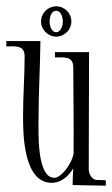

<svg xmlns="http://www.w3.org/2000/svg" viewBox="-27 -691 355 608"><path d="M203 -105 308 -103V-120C298 -121 289 -121 279 -121C264 -122 254 -141 254 -154L255 -526H147V-509C173 -509 205 -515 205 -478C205 -403 207 -311 206 -203C199 -171 167 -128 145 -128C89 -128 95 -274 95 -311C95 -394 100 -478 101 -561H-7V-544C19 -544 51 -550 51 -513C51 -450 46 -387 46 -323C46 -267 47 -112 137 -112C163 -112 188 -129 205 -158C204 -141 203 -123 203 -105ZM199 -623C199 -650 177 -671 151 -671C125 -671 103 -650 103 -623C103 -597 125 -575 151 -575C177 -575 199 -597 199 -623ZM172 -623C172 -609 165 -589 151 -589C136 -589 130 -609 130 -623C130 -638 136 -657 151 -657C165 -657 172 -638 172 -623Z"/></svg>

Font: Bigelow Rules
Style: Regular
Weight: 400
Designer: Astigmatic (AOETI)
Foundry: Astigmatic (AOETI)
Version: Version 1.000